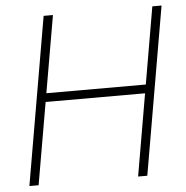

<svg xmlns="http://www.w3.org/2000/svg" viewBox="-51 -761 786 811"><g transform="rotate(-5 341.5 -355.5)"><path d="M579.6 -384.3 574.2 -347.7H127L132.3 -384.3ZM203.1 -710.9 80.1 0H41L163.6 -710.9ZM663.6 -710.9 541 0H502L624.5 -710.9Z"/></g></svg>

Font: Roboto ExtraLight
Style: Italic
Weight: 250
Designer: Christian Robertson
Foundry: Google
Version: Version 3.009; 2024